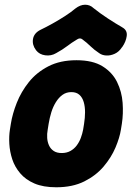

<svg xmlns="http://www.w3.org/2000/svg" viewBox="-20 -774 562 813"><path d="M492 -225Q486.6 -190.8 468.9 -149Q451.2 -107.2 418.8 -68.9Q386.4 -30.6 336.8 -5.8Q287.2 19 218.2 19Q163 19 125.7 2.9Q88.4 -13.2 65.4 -40.4Q42.4 -67.6 31.9 -99.7Q21.4 -131.8 19.5 -164.7Q17.6 -197.6 22 -225L26 -250Q32.6 -292 51.1 -338.8Q69.6 -385.6 102.2 -426.5Q134.8 -467.4 184.8 -493.2Q234.8 -519 303.8 -519Q372.8 -519 414.3 -493.2Q455.8 -467.4 475.8 -426.5Q495.8 -385.6 499.2 -338.8Q502.6 -292 496 -250ZM336 -250Q340 -274.8 340.1 -298.5Q340.2 -322.2 334.6 -341.6Q329 -361 316.3 -372.5Q303.6 -384 282.2 -384Q260.8 -384 244.8 -372.5Q228.8 -361 216.7 -341.6Q204.6 -322.2 197.3 -298.5Q190 -274.8 186 -250L182 -225Q178.6 -207.2 179.8 -189.8Q181 -172.4 187.7 -157.9Q194.4 -143.4 207.5 -134.7Q220.6 -126 241.4 -126Q262.2 -126 278 -134.7Q293.8 -143.4 304.7 -157.9Q315.6 -172.4 322.1 -189.8Q328.6 -207.2 332 -225ZM499 -657.4Q519.8 -645.4 516.6 -621.5Q513.4 -597.6 497.8 -575.2L496.2 -573.6Q484 -554.6 465.8 -546.3Q447.6 -538 429.9 -539Q412.2 -540 400.2 -548.8Q377.6 -563.8 362.7 -578.6Q347.8 -593.4 329 -607.2Q319.4 -615.4 306.6 -607.2Q283.4 -593.4 264.2 -578.6Q245 -563.8 217.4 -548.8Q196.4 -536.4 171.6 -539.8Q146.8 -543.2 133.4 -560.4L132.2 -562Q115.6 -583.8 119.7 -608.7Q123.8 -633.6 150.8 -647.4Q173.8 -658.4 201.6 -673.8Q229.4 -689.2 255.4 -706Q281.4 -722.8 298.6 -737.6Q319.8 -754 340.4 -754Q361 -754 375.6 -740Q404 -717.2 436.8 -695.8Q469.6 -674.4 499 -657.4Z"/></svg>

Font: Winky Sans
Style: Italic
Weight: 400
Italic angle: -8.97852°
Designer: Simon Atzbach
Foundry: typofactur
Version: Version 1.205